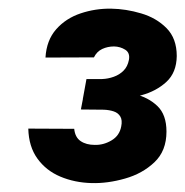

<svg xmlns="http://www.w3.org/2000/svg" viewBox="-20 -737 422 437"><path d="M176.8 -557.1H212.4Q226.1 -557.6 239 -562.3Q252 -566.9 261.2 -576.2Q270.5 -585.4 273.4 -600.6Q276.4 -616.7 265.1 -623.8Q253.9 -630.9 239.7 -631.3Q225.1 -631.3 212.6 -625.5Q200.2 -619.6 193.8 -606.4L83.5 -606Q85.9 -645.5 107.9 -670.4Q129.9 -695.3 163.3 -706.5Q196.8 -717.8 232.9 -717.3Q266.6 -716.8 301.3 -706.5Q335.9 -696.3 359.1 -672.9Q382.3 -649.4 382.3 -609.4Q381.8 -571.8 358.6 -550.5Q335.4 -529.3 302 -520.3Q268.6 -511.2 237.8 -511.2L168.5 -511.7ZM164.1 -487.8 172.4 -531.2 223.1 -530.8Q254.9 -530.3 286.1 -522.9Q317.4 -515.6 338.1 -495.8Q358.9 -476.1 358.9 -437.5Q358.9 -393.6 331.5 -367.7Q304.2 -341.8 264.6 -330.6Q225.1 -319.3 188.5 -320.3Q149.9 -321.3 117.4 -335Q85 -348.6 65.2 -376Q45.4 -403.3 44.4 -444.3L148.9 -443.8Q150.9 -424.3 163.6 -415.8Q176.3 -407.2 195.8 -407.2Q215.8 -406.7 233.9 -417.5Q252 -428.2 255.9 -449.2Q258.8 -463.4 253.9 -471.7Q249 -480 239 -483.4Q229 -486.8 216.3 -487.3Z"/></svg>

Font: Roboto Black
Style: Italic
Weight: 900
Italic angle: -12°
Designer: Christian Robertson
Foundry: Google
Version: Version 3.0; 2020